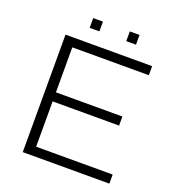

<svg xmlns="http://www.w3.org/2000/svg" viewBox="-149 -957 981 1075"><g transform="rotate(20 342.0 -420.0)"><path d="M440 -782H498V-840H440ZM222 -782H280V-840H222ZM108 -700V0H624V-54H168V-324H564V-378H168V-646H624V-700Z"/></g></svg>

Font: Resamitz
Style: Regular
Weight: 500
Designer: gluk
Foundry: gluk
Version: Version 0.047